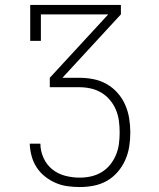

<svg xmlns="http://www.w3.org/2000/svg" viewBox="-20 -550 640 775"><path d="M302 205Q277 205 252 201.5Q227 198 204 188Q181 178 161 162Q141 146 127.5 125Q114 104 107.5 79.5Q101 55 100 30H143Q143 59 155.5 87Q168 115 191 133.5Q214 152 243 159.5Q272 167 302 167Q325 167 347.5 162Q370 157 390 145Q410 133 424.5 115Q439 97 448 75.5Q457 54 460 31Q463 8 463 -15Q463 -15 463 -15Q463 -15 463 -15Q463 -15 463 -15Q463 -15 463 -15Q463 -39 460 -62Q457 -85 448 -106.5Q439 -128 424 -146Q409 -164 389 -176Q369 -188 346 -193Q323 -198 300 -198H181V-236L417 -492H145V-385H102V-530H468V-492L232 -236H300Q329 -236 357 -230.5Q385 -225 410 -211Q435 -197 454.5 -175Q474 -153 485.5 -126.5Q497 -100 501.5 -71.5Q506 -43 506 -15Q506 14 501.5 42Q497 70 485.5 96Q474 122 455 144Q436 166 411.5 180Q387 194 358.5 199.5Q330 205 302 205Z"/></svg>

Font: Iosevka Slab XLtEx
Style: Regular
Weight: 200
Width: 7
Monospace: yes
Designer: Belleve Invis
Foundry: Belleve Invis
Version: Version 11.1.0; ttfautohint (v1.8.3)